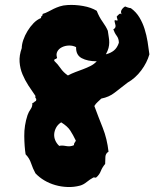

<svg xmlns="http://www.w3.org/2000/svg" viewBox="-20 -749 627 780"><path d="M511.7 -715.8Q533.2 -700.2 546.4 -678.2Q559.6 -656.2 567.4 -631.3Q575.2 -606.4 579.6 -579.6Q584 -552.7 586.9 -528.3Q577.1 -494.1 553.7 -462.9Q530.3 -431.6 498 -413.1Q468.8 -390.6 445.8 -372.6Q422.9 -354.5 391.6 -348.6Q383.8 -340.8 376.5 -334.5Q369.1 -328.1 363.3 -318.4Q379.9 -273.4 397.5 -229.5Q415 -185.5 420.9 -132.8Q409.2 -126 408.2 -112.3Q407.2 -98.6 407.2 -83Q395.5 -69.3 389.6 -54.2Q383.8 -39.1 371.1 -28.3Q368.2 -26.4 364.7 -27.8Q361.3 -29.3 358.4 -27.3Q345.7 -20.5 332.5 -9.8Q319.3 1 305.7 4.9Q280.3 11.7 254.4 10.7Q228.5 9.8 204.6 2.9Q180.7 -3.9 160.2 -16.1Q139.6 -28.3 124 -44.9Q113.3 -64.5 106.4 -85.4Q99.6 -106.4 84 -122.1Q79.1 -153.3 78.6 -196.3Q78.1 -239.3 91.8 -281.2Q96.7 -294.9 104.5 -305.7Q112.3 -316.4 111.3 -330.1Q116.2 -331.1 118.7 -334Q121.1 -336.9 126 -338.9Q128.9 -346.7 125.5 -349.6Q122.1 -352.5 124 -359.4Q109.4 -379.9 95.2 -401.9Q81.1 -423.8 71.3 -447.3Q61.5 -470.7 59.6 -497.1Q57.6 -523.4 68.4 -553.7Q68.4 -568.4 74.7 -586.9Q81.1 -605.5 91.8 -623Q102.5 -640.6 116.2 -654.8Q129.9 -668.9 146.5 -675.8Q146.5 -682.6 149.9 -684.1Q153.3 -685.5 153.3 -692.4Q166 -696.3 176.8 -702.1Q187.5 -708 198.7 -713.4Q210 -718.8 223.1 -723.1Q236.3 -727.5 253.9 -728.5Q285.2 -730.5 317.9 -724.6Q350.6 -718.8 373 -705.1Q382.8 -679.7 397 -660.2Q411.1 -640.6 418 -624Q419.9 -609.4 421.9 -598.1Q423.8 -586.9 423.8 -576.2Q423.8 -565.4 420.9 -554.2Q418 -543 410.2 -528.3Q429.7 -533.2 442.9 -543.9Q456.1 -554.7 462.9 -575.2Q462.9 -591.8 454.1 -603.5Q445.3 -615.2 440.4 -629.9Q446.3 -632.8 448.2 -637.2Q450.2 -641.6 449.2 -646.5Q448.2 -651.4 446.8 -656.2Q445.3 -661.1 445.3 -666Q451.2 -668 453.1 -666Q455.1 -664.1 458 -667Q456.1 -674.8 455.6 -675.3Q455.1 -675.8 454.1 -681.6Q458 -686.5 463.9 -691.4Q469.7 -696.3 474.6 -690.4Q468.8 -700.2 474.1 -709Q479.5 -717.8 488.3 -722.7Q493.2 -720.7 498.5 -718.8Q503.9 -716.8 511.7 -715.8ZM280.3 -159.2Q280.3 -166 283.2 -169.4Q286.1 -172.9 288.1 -177.7Q276.4 -202.1 265.1 -219.2Q253.9 -236.3 228.5 -252Q214.8 -243.2 208 -230.5Q201.2 -217.8 200.2 -204.6Q199.2 -191.4 204.6 -178.7Q210 -166 220.7 -156.2Q230.5 -159.2 248 -155.8Q265.6 -152.3 280.3 -159.2ZM255.9 -442.4Q270.5 -450.2 286.1 -456.1Q301.8 -461.9 317.4 -467.8Q333 -473.6 347.7 -481Q362.3 -488.3 373 -500Q335.9 -500 312 -512.7Q288.1 -525.4 289.1 -557.6Q275.4 -564.5 259.8 -564Q244.1 -563.5 231.4 -557.1Q218.8 -550.8 212.9 -539.6Q207 -528.3 211.9 -514.6Q210 -509.8 205.1 -509.3Q200.2 -508.8 200.2 -502Q214.8 -488.3 226.1 -471.7Q237.3 -455.1 255.9 -442.4Z"/></svg>

Font: Permanent Marker
Style: Regular
Weight: 400
Designer: Font Diner, Inc
Foundry: Font Diner, Inc
Version: Version 1.000